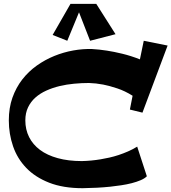

<svg xmlns="http://www.w3.org/2000/svg" viewBox="-20 -966 892 999"><path d="M852.1 -729 721.2 -379.9 655.8 -396 669.9 -467.8Q630.4 -492.7 590.1 -506.1Q549.8 -519.5 517.1 -525.9Q479 -533.2 442.9 -534.2Q405.3 -534.2 366 -530.5Q326.7 -526.9 290 -518.1Q253.4 -509.3 220.9 -494.6Q188.5 -480 164.3 -458.5Q140.1 -437 126 -407.5Q111.8 -377.9 111.8 -339.8Q111.8 -292 131.3 -252.9Q150.9 -213.9 188.2 -186Q225.6 -158.2 280.5 -143.1Q335.4 -127.9 405.8 -127.9Q454.1 -128.9 503.9 -137.2Q524.9 -140.6 548.8 -146Q572.8 -151.4 597.2 -159.4Q621.6 -167.5 646.2 -178.2Q670.9 -189 693.8 -203.1L744.1 -48.8Q732.4 -37.1 711.7 -28.3Q690.9 -19.5 665.3 -12.9Q639.6 -6.3 610.8 -2Q582 2.4 553.7 5.4Q487.3 12.2 410.2 13.2Q308.6 13.2 235.8 -15.4Q163.1 -43.9 116.5 -92.5Q69.8 -141.1 47.9 -205.1Q25.9 -269 25.9 -339.8Q25.9 -404.8 44.7 -457.8Q63.5 -510.7 95.9 -552.5Q128.4 -594.2 171.4 -624.8Q214.4 -655.3 262.5 -674.8Q310.5 -694.3 361.1 -703.4Q411.6 -712.4 459 -710.9Q495.1 -709 536.1 -702.6Q571.3 -697.3 616 -686.5Q660.6 -675.8 708 -657.2L728 -753.9ZM581.1 -788.1 448.7 -753.9 391.1 -901.9 330.1 -753.9 253.9 -784.2 346.7 -945.8H481Z"/></svg>

Font: Peralta
Style: Regular
Weight: 400
Designer: Astigmatic (AOETI)
Foundry: Astigmatic (AOETI)
Version: Version 1.000